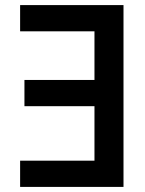

<svg xmlns="http://www.w3.org/2000/svg" viewBox="-20 -734 570 754"><path d="M465 0H59V-103H351V-317H76V-420H351V-611H59V-714H465Z"/></svg>

Font: Noto Sans Mono Condensed SemiBold
Style: Regular
Weight: 600
Width: 3
Designer: Monotype Design Team
Foundry: Monotype Imaging Inc.
Version: Version 2.014